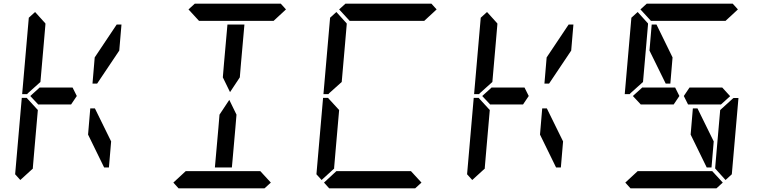

<svg xmlns="http://www.w3.org/2000/svg" viewBox="-20 -1020 4120 1040"><path d="M612 -887H638L626 -746L506 -567H481L493 -709ZM144 -500 196 -547V-546H332H373L396 -500L365 -454H208H205H188V-453ZM469 -433H494L582 -254L570 -113H544L457 -291ZM131 -515 127 -510H100L136 -924L170 -955L226 -893V-887L217 -782L199 -576ZM90 -45 62 -76 98 -490H125L129 -485L185 -424L167 -218L158 -113V-107Z M1193 -673 1212 -887H1304L1303 -876L1285 -673L1279 -601L1226 -521L1187 -601ZM1240 -157 1236 -113H1144L1163 -327L1169 -399L1222 -479L1261 -399L1255 -327ZM1001 -969 1035 -1000H1501L1529 -969L1462 -907H1442H1306H1214H1078H1058ZM1447 -31 1413 0H947L919 -31L986 -93H1006H1142H1234H1370H1390Z M1817 -969 1851 -1000H2317L2345 -969L2278 -907H2258H2122H2030H1894H1874ZM2263 -31 2229 0H1763L1735 -31L1802 -93H1822H1958H2050H2186H2206ZM1763 -515 1759 -510H1732L1768 -924L1802 -955L1858 -893V-887L1849 -782L1831 -576ZM1722 -45 1694 -76 1730 -490H1757L1761 -485L1817 -424L1799 -218L1790 -113V-107Z M3060 -887H3086L3074 -746L2954 -567H2929L2941 -709ZM2592 -500 2644 -547V-546H2780H2821L2844 -500L2813 -454H2656H2653H2636V-453ZM2917 -433H2942L3030 -254L3018 -113H2992L2905 -291ZM2579 -515 2575 -510H2548L2584 -924L2618 -955L2674 -893V-887L2665 -782L2647 -576ZM2538 -45 2510 -76 2546 -490H2573L2577 -485L2633 -424L2615 -218L2606 -113V-107Z M3892 -546 3935 -499 3884 -453V-454H3866H3864H3735H3714H3707L3684 -500L3715 -546H3722H3743H3756ZM3408 -500 3460 -547V-546H3596H3637L3660 -500L3629 -454H3472H3469H3452V-453ZM3733 -433H3758L3846 -254L3834 -113H3808L3721 -291ZM3449 -969 3483 -1000H3949L3977 -969L3910 -907H3890H3754H3662H3526H3506ZM3611 -567H3586L3498 -746L3510 -887H3536L3623 -709ZM3948 -485 3953 -489H3980L3944 -76L3910 -45L3854 -107V-113L3863 -218L3881 -424ZM3895 -31 3861 0H3395L3367 -31L3434 -93H3454H3590H3682H3818H3838ZM3395 -515 3391 -510H3364L3400 -924L3434 -955L3490 -893V-887L3481 -782L3463 -576Z"/></svg>

Font: DSEG14 Classic
Style: Italic
Weight: 400
Italic angle: -5°
Designer: Keshikan(Twitter:@keshinomi_88pro)
Version: Version 0.46